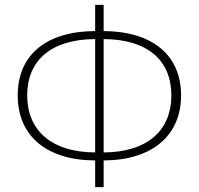

<svg xmlns="http://www.w3.org/2000/svg" viewBox="-20 -758 819 791"><path d="M53 -365C53 -201 168 -98 372 -97V13H407V-97C609 -98 726 -201 726 -365C726 -530 609 -629 407 -630V-738H372V-630C168 -629 53 -530 53 -365ZM92 -365C92 -507 188 -596 372 -597V-130C188 -131 92 -224 92 -365ZM407 -597C591 -596 686 -507 686 -365C686 -224 591 -131 407 -130Z"/></svg>

Font: Kinto Sans Thin
Style: Regular
Weight: 100
Designer: Authors: Ryoko NISHIZUKA  (kana & ideographs); Paul D. Hunt (Latin, Greek & Cyrillic); Wenlong ZHANG  (bopomofo); Sandol
Foundry: Adobe Systems Incorporated, ookami Inc.
Version: Version 0.001